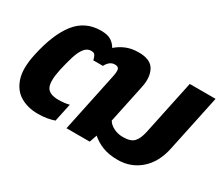

<svg xmlns="http://www.w3.org/2000/svg" viewBox="-101 -789 1196 1037"><g transform="rotate(30 497.5 -270.0)"><path d="M202 10Q141 10 94.5 -17Q48 -44 28.5 -102.5Q9 -161 29 -255Q60 -400 119 -475Q178 -550 276 -550Q317 -550 339 -536Q361 -522 374 -499Q400 -522 433.5 -536Q467 -550 512 -550Q585 -550 609 -506.5Q633 -463 618 -395L568 -158Q580 -137 606.5 -124Q633 -111 664 -111Q712 -111 732 -132Q752 -153 762 -199L834 -540H995L920 -185Q900 -92 841 -41Q782 10 701 10Q646 10 606.5 -5.5Q567 -21 538 -47L522 0H377L454 -366Q461 -397 458 -413Q455 -429 432 -429Q399 -429 379 -390H319Q315 -409 308.5 -419Q302 -429 284 -429Q259 -429 241.5 -406Q224 -383 212 -343.5Q200 -304 189 -255Q172 -175 188 -143Q204 -111 262 -111Q279 -111 297.5 -113Q316 -115 329 -119L305 -6Q285 1 259.5 5.5Q234 10 202 10Z"/></g></svg>

Font: Kanit SemiBold
Style: Italic
Weight: 600
Italic angle: -12°
Designer: Katatrad Team
Foundry: CadsonDemak
Version: Version 2.000; ttfautohint (v1.8.3)